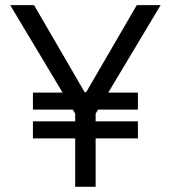

<svg xmlns="http://www.w3.org/2000/svg" viewBox="-20 -723 666 743"><path d="M107.4 -298.8H261.7L271 -283.2V-253.4H107.4V-187.5H271V0H350.1V-187.5H513.7V-253.4H350.1V-283.2L359.4 -298.8H513.7V-364.7H398.9L601.6 -703.1H509.3L313.5 -366.2H307.6L111.8 -703.1H19.5L222.2 -364.7H107.4Z"/></svg>

Font: Faust Sans
Style: Regular
Weight: 400
Designer: Andreas Faust
Version: Version 1.003;Glyphs 3.1.2 (3151)